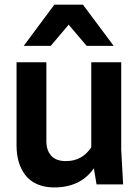

<svg xmlns="http://www.w3.org/2000/svg" viewBox="-20 -800 603 833"><path d="M51.8 -529.8H181.2V-188Q181.2 -147.9 202.1 -124.5Q223.1 -101.1 266.1 -101.1Q336.9 -101.1 376 -161.1V-529.8H505.9V-149.9L514.2 0H398.9L387.2 -69.8Q329.6 13.2 214.8 13.2Q172.9 13.2 140.6 -1.2Q108.4 -15.6 89.4 -41Q70.3 -66.4 61 -98.4Q51.8 -130.4 51.8 -168ZM200.2 -601.1H83L215.8 -779.8H339.8L473.1 -601.1H356L277.8 -692.9Z"/></svg>

Font: Cooper Hewitt
Style: Semibold
Weight: 709
Designer: Village Type and Design LLC
Foundry: Cooper Hewitt Smithsonian Design Museum
Version: 1.000